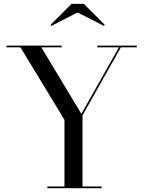

<svg xmlns="http://www.w3.org/2000/svg" viewBox="-20 -990 756 1010"><path d="M388 -924.5 526.5 -854 531 -859.5 421 -969.5H356L246 -859.5L250.5 -854ZM229 -9V0H514.5V-9H414V-383L616 -741H699.5V-750H492V-741H605.5L408 -391L197.5 -741H304.5V-750H14.5V-741H87.5L319 -360V-9Z"/></svg>

Font: Bodoni* 24
Style: Regular
Weight: 400
Version: Version 2.3